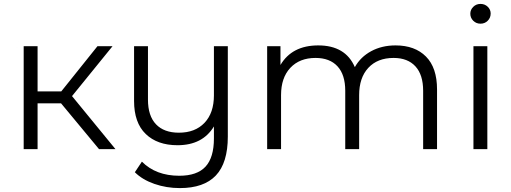

<svg xmlns="http://www.w3.org/2000/svg" viewBox="-20 -762 2611 981"><path d="M486 0 292 -234H172V0H101V-526H172V-295H293L478 -526H555L348 -271L570 0Z M1073 -526H1144V-64Q1144 70 1083 134.5Q1022 199 899 199Q830 199 768.5 177.5Q707 156 669 118L705 64Q777 136 896 136Q987 136 1030 89.5Q1073 43 1073 -55V-116Q1015 -20 887 -20Q784 -20 724.5 -77.5Q665 -135 665 -246V-526H736V-253Q736 -170 777 -127Q818 -84 894 -84Q977 -84 1025 -134.5Q1073 -185 1073 -275Z M2001 -530Q2100 -530 2156.5 -473Q2213 -416 2213 -305V0H2142V-298Q2142 -380 2102.5 -423Q2063 -466 1991 -466Q1909 -466 1862 -415.5Q1815 -365 1815 -276V0H1744V-298Q1744 -380 1704.5 -423Q1665 -466 1592 -466Q1511 -466 1463.5 -415.5Q1416 -365 1416 -276V0H1345V-526H1413V-430Q1472 -530 1606 -530Q1745 -530 1793 -419Q1822 -471 1876.5 -500.5Q1931 -530 2001 -530Z M2383 -692Q2383 -712 2398 -727Q2413 -742 2435 -742Q2457 -742 2472 -727.5Q2487 -713 2487 -693Q2487 -671 2472 -656Q2457 -641 2435 -641Q2413 -641 2398 -656Q2383 -671 2383 -692ZM2399 0V-526H2470V0Z"/></svg>

Font: Montserrat Alternates
Style: Regular
Weight: 400
Designer: Julieta Ulanovsky
Foundry: Julieta Ulanovsky
Version: Version 7.200;PS 007.200;hotconv 1.0.88;makeotf.lib2.5.64775